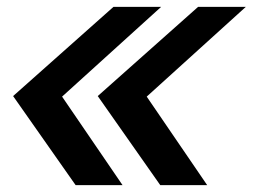

<svg xmlns="http://www.w3.org/2000/svg" viewBox="-20 -541 738 561"><path d="M450.9 -521 161.4 -258.7 338.1 0H201L18.3 -260.3L311.6 -521ZM698.3 -521 408.7 -258.7 585.4 0H448.3L265.6 -260.3L558.9 -521Z"/></svg>

Font: Red Hat Display VF
Style: Italic
Weight: 300
Italic angle: -12°
Designer: Pentagram, MCKL
Foundry: Pentagram, MCKL
Version: Version 1.023